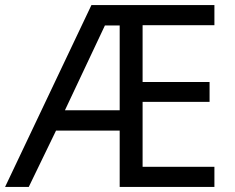

<svg xmlns="http://www.w3.org/2000/svg" viewBox="-21 -734 922 754"><path d="M821 0H449V-221H199L92 0H-1L338 -714H821V-635H539V-412H802V-334H539V-79H821ZM234 -301H449V-634H391Z"/></svg>

Font: Noto Sans Sogdian
Style: Regular
Weight: 400
Designer: Monotype Design Team
Foundry: Monotype Imaging Inc.
Version: Version 2.002; ttfautohint (v1.8.4.7-5d5b)